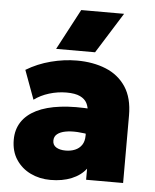

<svg xmlns="http://www.w3.org/2000/svg" viewBox="-55 -818 708 879"><g transform="rotate(5 299.0 -378.5)"><path d="M209.5 15Q159.5 15 118 -5Q76.5 -25 51.5 -62.8Q26.5 -100.5 26.5 -154Q26.5 -200.5 49.2 -235.5Q72 -270.5 116.5 -292.8Q161 -315 226.8 -323Q292.5 -331 378.5 -324L379.5 -205Q345.5 -212.5 314.5 -214.2Q283.5 -216 259.5 -211.5Q235.5 -207 221.5 -195.8Q207.5 -184.5 207.5 -165.5Q207.5 -145 224 -135Q240.5 -125 267 -125Q291 -125 310.2 -133Q329.5 -141 341 -157.8Q352.5 -174.5 352.5 -201V-307Q352.5 -331 343 -349.8Q333.5 -368.5 311 -379.2Q288.5 -390 248.5 -390Q208.5 -390 169.2 -378Q130 -366 100.5 -344L51.5 -477Q103.5 -508.5 164 -524.2Q224.5 -540 283.5 -540Q358 -540 416.5 -516.2Q475 -492.5 508.8 -441.8Q542.5 -391 542.5 -310V0H372.5V-51Q348.5 -19.5 306.5 -2.2Q264.5 15 209.5 15ZM183.5 -585 282.5 -772H479.5L362.5 -585Z"/></g></svg>

Font: Geologica Black
Style: Regular
Weight: 900
Designer: Sindre Bremnes, Frode Helland
Foundry: Monokrom Skriftforlag AS
Version: Version 1.010;gftools[0.9.28]